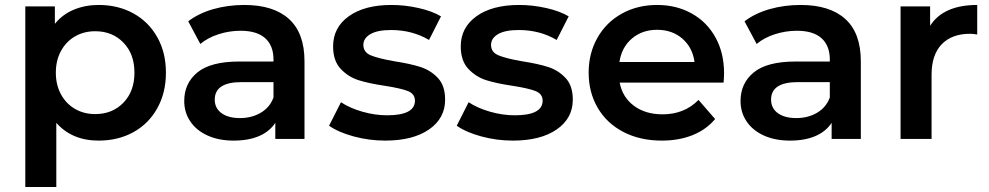

<svg xmlns="http://www.w3.org/2000/svg" viewBox="-20 -560 3988 774"><path d="M82 193.8V-534.2H201.2V-463.9Q231.9 -502 277.6 -521Q323.2 -540 377.9 -540Q456.1 -540 517.6 -506.1Q579.1 -472.2 614 -410.2Q648.9 -348.1 648.9 -267.1Q648.9 -186 614 -123.5Q579.1 -61 517.6 -27.1Q456.1 6.8 377.9 6.8Q270 6.8 207 -64.9V193.8ZM205.1 -267.1Q205.1 -217.3 226.1 -179.2Q247.1 -141.1 283 -120.6Q318.8 -100.1 363.8 -100.1Q433.1 -100.1 477.5 -146Q522 -191.9 522 -267.1Q522 -342.3 477.5 -388.2Q433.1 -434.1 363.8 -434.1Q318.8 -434.1 283 -413.6Q247.1 -393.1 226.1 -355Q205.1 -316.9 205.1 -267.1Z M722.7 -152.8Q722.7 -224.6 776.1 -268.3Q829.6 -312 944.8 -312H1082.5V-319.8Q1082.5 -376 1049.1 -406Q1015.6 -436 949.7 -436Q904.8 -436 861.3 -422.1Q817.9 -408.2 787.6 -382.8L738.8 -474.1Q780.8 -506.3 839.8 -523.2Q898.9 -540 964.8 -540Q1082.5 -540 1145 -483.4Q1207.5 -426.8 1207.5 -313V0H1089.8V-64.9Q1066.9 -29.8 1024.4 -11.5Q981.9 6.8 921.9 6.8Q861.8 6.8 816.7 -13.7Q771.5 -34.2 747.1 -70.6Q722.7 -106.9 722.7 -152.8ZM845.7 -158.2Q845.7 -124 872.8 -104Q899.9 -84 947.8 -84Q994.6 -84 1031.2 -105.5Q1067.9 -127 1082.5 -167V-229H953.6Q845.7 -229 845.7 -158.2Z M1306.6 -53.2 1354.5 -147.9Q1390.6 -124 1441.2 -109.6Q1491.7 -95.2 1540.5 -95.2Q1652.3 -95.2 1652.8 -153.8Q1652.8 -181.6 1624.3 -192.9Q1595.7 -204.1 1532.7 -213.9Q1466.8 -223.6 1425.3 -236.8Q1383.8 -250 1353.3 -282.5Q1322.8 -314.9 1322.8 -373Q1322.8 -449.2 1386.2 -494.6Q1449.7 -540 1557.6 -540Q1612.8 -540 1667.7 -527.6Q1722.7 -515.1 1757.8 -494.1L1709.5 -398.9Q1641.6 -439 1556.6 -439Q1501.5 -439 1473.1 -422.4Q1444.8 -405.8 1444.8 -378.9Q1444.8 -349.1 1475.3 -336.7Q1505.9 -324.2 1569.8 -313Q1633.8 -303.2 1674.8 -290Q1715.8 -276.9 1745.1 -245.8Q1774.4 -214.8 1774.4 -158.2Q1774.4 -83 1709.5 -38.1Q1644.5 6.8 1532.7 6.8Q1467.8 6.8 1405.8 -10Q1343.8 -26.9 1306.6 -53.2Z M1821.3 -53.2 1869.1 -147.9Q1905.3 -124 1955.8 -109.6Q2006.3 -95.2 2055.2 -95.2Q2167 -95.2 2167.5 -153.8Q2167.5 -181.6 2138.9 -192.9Q2110.4 -204.1 2047.4 -213.9Q1981.4 -223.6 1939.9 -236.8Q1898.4 -250 1867.9 -282.5Q1837.4 -314.9 1837.4 -373Q1837.4 -449.2 1900.9 -494.6Q1964.4 -540 2072.3 -540Q2127.4 -540 2182.4 -527.6Q2237.3 -515.1 2272.5 -494.1L2224.1 -398.9Q2156.2 -439 2071.3 -439Q2016.1 -439 1987.8 -422.4Q1959.5 -405.8 1959.5 -378.9Q1959.5 -349.1 1990 -336.7Q2020.5 -324.2 2084.5 -313Q2148.4 -303.2 2189.5 -290Q2230.5 -276.9 2259.8 -245.8Q2289.1 -214.8 2289.1 -158.2Q2289.1 -83 2224.1 -38.1Q2159.2 6.8 2047.4 6.8Q1982.4 6.8 1920.4 -10Q1858.4 -26.9 1821.3 -53.2Z M2353 -267.1Q2353 -345.2 2388.4 -407.7Q2423.8 -470.2 2486.8 -505.1Q2549.8 -540 2628.9 -540Q2707 -540 2768.6 -505.6Q2830.1 -471.2 2864.5 -408.7Q2898.9 -346.2 2898.9 -264.2Q2898.9 -251 2897 -227.1H2478Q2489.3 -168 2535.6 -133.5Q2582 -99.1 2650.9 -99.1Q2738.8 -99.1 2795.9 -157.2L2862.8 -80.1Q2826.7 -37.1 2771.7 -15.1Q2716.8 6.8 2647.9 6.8Q2560.1 6.8 2492.9 -28.1Q2425.8 -63 2389.4 -125.5Q2353 -188 2353 -267.1ZM2477.1 -310.1H2779.8Q2772 -368.2 2731 -404.1Q2689.9 -439.9 2628.9 -439.9Q2568.8 -439.9 2527.3 -404.5Q2485.8 -369.1 2477.1 -310.1Z M2965.3 -152.8Q2965.3 -224.6 3018.8 -268.3Q3072.3 -312 3187.5 -312H3325.2V-319.8Q3325.2 -376 3291.7 -406Q3258.3 -436 3192.4 -436Q3147.5 -436 3104 -422.1Q3060.5 -408.2 3030.3 -382.8L2981.4 -474.1Q3023.4 -506.3 3082.5 -523.2Q3141.6 -540 3207.5 -540Q3325.2 -540 3387.7 -483.4Q3450.2 -426.8 3450.2 -313V0H3332.5V-64.9Q3309.6 -29.8 3267.1 -11.5Q3224.6 6.8 3164.6 6.8Q3104.5 6.8 3059.3 -13.7Q3014.2 -34.2 2989.7 -70.6Q2965.3 -106.9 2965.3 -152.8ZM3088.4 -158.2Q3088.4 -124 3115.5 -104Q3142.6 -84 3190.4 -84Q3237.3 -84 3273.9 -105.5Q3310.5 -127 3325.2 -167V-229H3196.3Q3088.4 -229 3088.4 -158.2Z M3610.4 0V-534.2H3729.5V-456.1Q3783.2 -540 3919.4 -540V-420.9Q3903.3 -423.8 3890.1 -423.8Q3816.9 -423.8 3776.1 -381.3Q3735.4 -338.9 3735.4 -258.8V0Z"/></svg>

Font: Montserrat SemiBold
Style: Regular
Weight: 600
Designer: Julieta Ulanovsky
Foundry: Julieta Ulanovsky
Version: Version 7.200